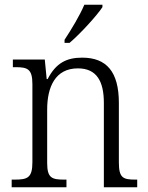

<svg xmlns="http://www.w3.org/2000/svg" viewBox="-20 -786 622 806"><path d="M251 -619V-606H272C318 -645 387 -721 410 -756V-766H334C315 -721 280 -663 251 -619ZM29 0H259V-32H251C198 -32 178 -38 178 -102V-326C178 -421 212 -499 307 -499C387 -499 416 -443 416 -354V0H556V-32H549C496 -32 479 -39 479 -105V-354C479 -485 427 -544 325 -544C260 -544 215 -522 180 -454H176L168 -536H34V-504H45C95 -504 116 -497 116 -433V-105C116 -39 95 -32 41 -32H29Z"/></svg>

Font: Noto Serif Bengali SemiCondensed Light
Style: Regular
Weight: 300
Width: 4
Designer: Juan Bruce, Universal Thirst, Indian Type Foundry and the Monotype Design Team.
Foundry: Monotype Imaging Inc.
Version: Version 2.003